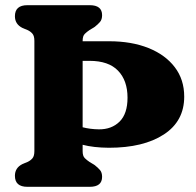

<svg xmlns="http://www.w3.org/2000/svg" viewBox="-20 -720 756 740"><path d="M298.5 -137.5Q298.5 -118.5 306.8 -110.5Q315 -102.5 325.5 -95.5L344.5 -84Q357.5 -74 365.5 -64.5Q373.5 -55 373.5 -38.5Q373.5 0 326 0H85.5Q37.5 0 37.5 -42.5Q37.5 -73.5 67 -88L85.5 -95.5Q97.5 -101 105 -109.8Q112.5 -118.5 112.5 -138V-562.5Q112.5 -581.5 105 -590.2Q97.5 -599 85.5 -604.5L67 -612Q37.5 -626.5 37.5 -657.5Q37.5 -700 85.5 -700H326Q373.5 -700 373.5 -661.5Q373.5 -645 365.5 -635.5Q357.5 -626 344.5 -616L325.5 -604.5Q315 -597.5 306.8 -589.5Q298.5 -581.5 298.5 -562.5V-561H400.5Q487 -561 552 -535Q617 -509 653.5 -461.2Q690 -413.5 690 -347.5Q690 -253 611.5 -201.8Q533 -150.5 399.5 -150.5Q340 -151 298.5 -162ZM361 -221.5Q410 -221 440.8 -251.2Q471.5 -281.5 471.5 -343.5Q471.5 -409.5 435 -447.5Q398.5 -485.5 325 -485.5H298.5V-229.5Q327.5 -222 361 -221.5Z"/></svg>

Font: Fraunces 72pt S100
Style: Bold
Weight: 700
Version: Version 1.000; ttfautohint (v1.8.3)